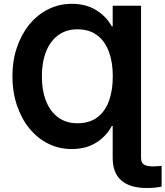

<svg xmlns="http://www.w3.org/2000/svg" viewBox="-20 -757 852 989"><path d="M706.5 -727.5V0H560.5V-107.9H555.7Q528.3 -55.7 475.8 -22.5Q423.3 10.7 350.1 10.7Q283.2 10.7 227.3 -17.6Q171.4 -45.9 130.4 -96.7Q89.4 -147.5 66.7 -216.1Q43.9 -284.7 43.9 -364.7Q43.9 -443.8 66.9 -512Q89.8 -580.1 131.1 -630.6Q172.4 -681.2 228.3 -709.2Q284.2 -737.3 350.1 -737.3Q423.8 -737.3 476.3 -704.3Q528.8 -671.4 555.7 -621.1H560.5V-727.5ZM378.4 -122.1Q440.4 -122.1 481 -152.3Q521.5 -182.6 541.3 -237.1Q561 -291.5 561 -364.3Q561 -436.5 540.8 -491Q520.5 -545.4 480 -575.7Q439.5 -606 378.9 -606Q321.8 -606 280.8 -576.4Q239.7 -546.9 217.8 -492.4Q195.8 -438 195.8 -364.3Q195.8 -288.1 218.3 -233.9Q240.7 -179.7 281.5 -150.9Q322.3 -122.1 378.4 -122.1ZM736.3 211.4Q648.9 211.4 604.7 172.4Q560.5 133.3 560.5 56.6V0H706.5V56.2Q706.5 79.6 720.5 89.8Q734.4 100.1 767.6 100.1Q778.3 100.1 789.8 99.1Q801.3 98.1 812.5 97.2V204.1Q797.9 207.5 778.3 209.5Q758.8 211.4 736.3 211.4Z"/></svg>

Font: Inter 16pt
Style: Bold
Weight: 700
Version: Version 4.001;git-66647c0bb